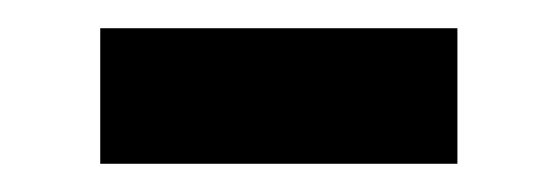

<svg xmlns="http://www.w3.org/2000/svg" viewBox="-20 -324 394 136"><path d="M51 -304H304V-208H51Z"/></svg>

Font: Montserrat Ace
Style: Bold
Weight: 600
Designer: Julieta Ulanovsky
Foundry: Julieta Ulanovsky
Version: Version 1